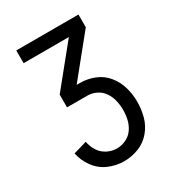

<svg xmlns="http://www.w3.org/2000/svg" viewBox="-178 -633 855 941"><g transform="rotate(-30 250.0 -162.5)"><path d="M248 205Q203 205 161 187Q119 169 91.5 131.5Q64 94 55 50L131 28Q136 56 151.5 81Q167 106 193.5 119.5Q220 133 248 133Q275 133 300 121Q325 109 340.5 86.5Q356 64 362 37.5Q368 11 368 -16Q368 -43 362 -69Q356 -95 341 -117.5Q326 -140 301.5 -152Q277 -164 250 -164H136V-236L316 -458H60V-530H412V-458L232 -236H250Q292 -236 331.5 -220.5Q371 -205 398 -172Q425 -139 436.5 -98.5Q448 -58 448 -16Q448 26 437 67Q426 108 398 141Q370 174 330 189.5Q290 205 248 205Z"/></g></svg>

Font: Iosevka SS01
Style: Regular
Weight: 400
Monospace: yes
Designer: Belleve Invis
Foundry: Belleve Invis
Version: 2.3.3; ttfautohint (v1.8.3)